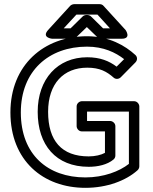

<svg xmlns="http://www.w3.org/2000/svg" viewBox="-20 -865 733 922"><path d="M80 -325C80 -525 215 -641 398 -641C477 -641 535 -613 576 -581L540 -545C504 -572 461 -590 399 -590C257 -590 161 -486 161 -328C161 -169 248 -64 406 -64C450 -64 495 -74 525 -99C531 -104 534 -111 534 -118V-259C534 -274 520 -284 509 -284H398V-329H599V-78C553 -42 478 -13 390 -13C210 -13 80 -122 80 -325ZM30 -325C30 -94 187 37 390 37C495 37 585 2 640 -47C645 -51 649 -59 649 -66V-354C649 -365 639 -379 624 -379H373C362 -379 348 -369 348 -354V-259C348 -248 358 -234 373 -234H484V-131C466 -121 437 -114 406 -114C276 -114 211 -189 211 -328C211 -464 286 -540 399 -540C460 -540 493 -521 526 -492C535 -484 550 -484 560 -494L631 -566C641 -577 640 -592 630 -601C581 -646 504 -691 398 -691C191 -691 30 -553 30 -325ZM319 -729H286L347 -795H448L508 -729H475L417 -786C412 -791 404 -793 399 -793H395C388 -793 381 -790 377 -786ZM329 -679C334 -679 341 -681 346 -686L397 -735L448 -686C452 -682 458 -679 465 -679H564C613 -679 583 -721 583 -721L477 -837C473 -842 466 -845 459 -845H336C330 -845 322 -842 317 -837L211 -721C178 -684 230 -679 230 -679Z"/></svg>

Font: Falling Sky
Style: ExtOu
Weight: 400
Designer: Paul D. Hunt
Foundry: Adobe Systems Incorporated
Version: Version 1.02